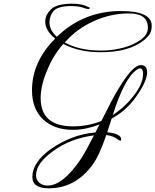

<svg xmlns="http://www.w3.org/2000/svg" viewBox="-20 -717 845 1044"><path d="M245 307Q156 307 156 245Q156 165 257 93Q312 55 372 32Q432 9 499 3L521 -40Q484 -26 448 -18.5Q412 -11 377 -11Q276 -11 215 -67Q154 -125 154 -226Q154 -381 280 -507Q226 -551 226 -599Q226 -634 254 -663Q285 -697 373 -697Q428 -697 462 -678Q468 -678 468 -673Q468 -668 460 -668Q453 -668 441 -672Q411 -684 369 -684Q288 -684 267 -652Q249 -625 249 -595Q249 -553 289 -517Q435 -657 636 -657Q805 -657 805 -577Q805 -562 801 -547Q793 -523 766 -501Q684 -433 528 -433Q410 -433 324 -478Q271 -418 239 -341Q201 -254 201 -184Q201 -30 377 -30Q458 -30 531 -59Q563 -123 586 -166.5Q609 -210 623 -232Q701 -363 745 -363Q780 -363 780 -324Q780 -271 709 -176Q688 -148 658 -121.5Q628 -95 587 -72L563 2Q639 10 639 41Q639 48 634 48Q630 48 620 41Q596 22 558 17Q520 129 484 178Q390 307 245 307ZM529 -442Q555 -442 579.5 -444.5Q604 -447 626 -452Q678 -462 720 -485Q779 -517 783 -555Q784 -558 784 -561Q784 -564 784 -567Q784 -644 681 -644Q582 -644 490 -602Q398 -561 332 -486Q412 -442 529 -442ZM593 -91Q623 -111 650 -135Q677 -159 700 -188Q758 -258 758 -316Q758 -345 741 -345Q737 -345 733 -343Q729 -341 724 -338Q656 -291 593 -91ZM239 292Q323 292 422 144Q433 127 450.5 95.5Q468 64 491 19Q362 36 268 105Q176 172 176 235Q176 262 194 277Q212 292 239 292Z"/></svg>

Font: Imperial Script
Style: Regular
Weight: 400
Designer: Robert E. Leuschke
Foundry: Robert E. Leuschke
Version: Version 1.010; ttfautohint (v1.8.3)